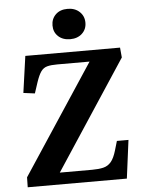

<svg xmlns="http://www.w3.org/2000/svg" viewBox="-62 -992 770 1040"><g transform="rotate(-5 323.5 -472.0)"><path d="M615 -656 226 -64H402Q438 -64 463 -70Q488 -76 505 -96Q522 -116 534 -157L549 -208H612L585 0H46L47 -54L439 -649H263Q229 -649 208.5 -643.5Q188 -638 175 -620Q162 -602 149 -564L129 -503L67 -511L95 -710H610ZM256 -861Q256 -897 280 -920.5Q304 -944 345 -944Q385 -944 410 -920.5Q435 -897 435 -861Q435 -825 410 -802Q385 -779 346 -779Q305 -779 280.5 -802Q256 -825 256 -861Z"/></g></svg>

Font: Literata 36pt
Style: Bold Italic
Weight: 700
Italic angle: -2°
Designer: Latin by Veronika Burian and Jose Scaglione. Greek by Irene Vlachou. Cyrillic by Vera Evstafieva
Foundry: TypeTogether
Version: Version 3.002